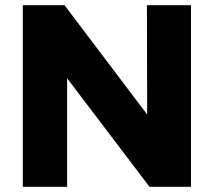

<svg xmlns="http://www.w3.org/2000/svg" viewBox="-20 -721 826 741"><path d="M547 -701H717V0H557L239 -419V0H68V-701H229L548 -279Z"/></svg>

Font: Gontserrat
Style: Bold
Weight: 700
Designer: Julieta Ulanovsky
Foundry: Julieta Ulanovsky
Version: Version 6.001